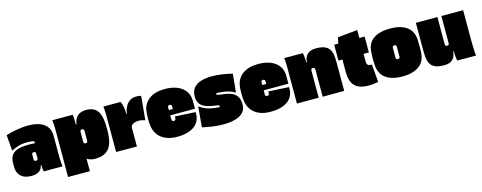

<svg xmlns="http://www.w3.org/2000/svg" viewBox="-32 -1548 6330 2523"><g transform="rotate(-15 3133.0 -287.0)"><path d="M630 0H374Q370 -19 367.5 -39.5Q365 -60 365 -89H356Q356 -68 341.5 -43.5Q327 -19 295 -1.5Q263 16 209 16Q135 16 92 -9Q49 -34 31 -73.5Q13 -113 13 -159V-207Q13 -303 73 -347Q133 -391 276 -391Q296 -391 316.5 -390Q337 -389 360 -387Q362 -404 354.5 -412Q347 -420 336 -421Q317 -423 299.5 -424.5Q282 -426 265 -426Q185 -426 130.5 -407Q76 -388 45 -370L27 -586Q115 -612 191.5 -624Q268 -636 332 -636Q470 -636 545.5 -580.5Q621 -525 621 -419V-116Q624 -57 630 0ZM340 -188V-251Q340 -255 336.5 -266.5Q333 -278 313 -278Q293 -278 289.5 -266.5Q286 -255 286 -251V-188Q286 -185 289.5 -173Q293 -161 313 -161Q333 -161 336.5 -173Q340 -185 340 -188Z M657 -620H936Q940 -591 940.5 -553Q941 -515 941 -486H950Q959 -556 1001.5 -596Q1044 -636 1118 -636Q1185 -636 1225.5 -612.5Q1266 -589 1287 -546Q1308 -503 1315.5 -444.5Q1323 -386 1323 -316Q1323 -251 1314 -191.5Q1305 -132 1279 -85.5Q1253 -39 1202.5 -12Q1152 15 1068 15Q1027 15 1000 4Q973 -7 961 -17V154H664L665 -501Q665 -531 663 -561Q661 -591 657 -620ZM1030 -241V-376Q1030 -380 1026.5 -391.5Q1023 -403 1003 -403Q983 -403 979.5 -391.5Q976 -380 976 -376V-241Q976 -238 979.5 -226Q983 -214 1003 -214Q1023 -214 1026.5 -226Q1030 -238 1030 -241Z M1802 -636Q1814 -636 1831.5 -634.5Q1849 -633 1868 -628L1838 -304L1836 -303Q1821 -309 1800 -314.5Q1779 -320 1749 -320Q1727 -320 1702 -314Q1677 -308 1659.5 -293Q1642 -278 1642 -250V1L1359 0V-464Q1359 -499 1358 -539.5Q1357 -580 1352 -620H1585Q1605 -583 1611.5 -536Q1618 -489 1619 -448H1627Q1627 -462 1634.5 -492.5Q1642 -523 1661.5 -556Q1681 -589 1715 -612.5Q1749 -636 1802 -636Z M2189 -634Q2333 -634 2418 -571Q2503 -508 2507 -395V-281H2171V-225Q2171 -198 2198 -198Q2225 -198 2225 -225V-251L2504 -236V-215Q2504 -106 2421 -45.5Q2338 15 2189 15Q2057 15 1978.5 -45Q1900 -105 1883 -213Q1880 -226 1878.5 -253Q1877 -280 1877 -316Q1877 -351 1878.5 -378.5Q1880 -406 1883 -419Q1899 -520 1978 -577Q2057 -634 2189 -634ZM2171 -389V-353H2225V-389Q2225 -416 2198 -416Q2171 -416 2171 -389Z M3082 -347Q3038 -374 2987.5 -387Q2937 -400 2867 -405Q2860 -405 2855 -405.5Q2850 -406 2845 -406Q2827 -406 2827 -392Q2827 -384 2837 -381.5Q2847 -379 2863 -376Q2904 -372 2950 -364.5Q2996 -357 3036 -338Q3076 -319 3101 -280.5Q3126 -242 3126 -176Q3126 -121 3101 -84Q3076 -47 3032.5 -25.5Q2989 -4 2934 5.5Q2879 15 2819 15Q2743 15 2666.5 3.5Q2590 -8 2532 -21L2556 -300Q2575 -287 2602.5 -270.5Q2630 -254 2676 -240Q2722 -226 2798 -219Q2802 -218 2805.5 -218Q2809 -218 2813 -218Q2831 -218 2831 -231Q2831 -240 2823 -243Q2815 -246 2798 -248Q2753 -254 2708.5 -263Q2664 -272 2627 -291Q2590 -310 2567.5 -344.5Q2545 -379 2545 -434Q2545 -509 2582.5 -553Q2620 -597 2684 -616.5Q2748 -636 2826 -636Q2893 -636 2965 -625.5Q3037 -615 3107 -598Z M3460 -634Q3604 -634 3689 -571Q3774 -508 3778 -395V-281H3442V-225Q3442 -198 3469 -198Q3496 -198 3496 -225V-251L3775 -236V-215Q3775 -106 3692 -45.5Q3609 15 3460 15Q3328 15 3249.5 -45Q3171 -105 3154 -213Q3151 -226 3149.5 -253Q3148 -280 3148 -316Q3148 -351 3149.5 -378.5Q3151 -406 3154 -419Q3170 -520 3249 -577Q3328 -634 3460 -634ZM3442 -389V-353H3496V-389Q3496 -416 3469 -416Q3442 -416 3442 -389Z M4248 -636Q4323 -636 4366 -617Q4409 -598 4429.5 -564.5Q4450 -531 4456 -487Q4462 -443 4462 -393V0L4169 1V-370Q4169 -373 4165.5 -385Q4162 -397 4142 -397Q4122 -397 4118.5 -385Q4115 -373 4115 -370V0H3819V-402Q3819 -434 3819.5 -495Q3820 -556 3812 -620H4066Q4078 -557 4078 -490H4087Q4087 -529 4103 -562Q4119 -595 4154.5 -615.5Q4190 -636 4248 -636Z M4903 -241 4924 2Q4888 9 4854 12.5Q4820 16 4789 16Q4718 16 4663 -5.5Q4608 -27 4577 -82.5Q4546 -138 4546 -239V-404H4492V-620H4548L4564 -701L4834 -728V-620H4906V-404H4834V-304Q4834 -267 4848 -253.5Q4862 -240 4887 -240Q4890 -240 4894.5 -240Q4899 -240 4903 -241Z M5568 -217Q5559 -99 5475 -41.5Q5391 16 5253 16Q5114 16 5030.5 -41.5Q4947 -99 4938 -217Q4937 -234 4935.5 -260.5Q4934 -287 4934 -315Q4934 -344 4935.5 -367Q4937 -390 4938 -408Q4947 -525 5031 -580.5Q5115 -636 5253 -636Q5391 -636 5475 -580Q5559 -524 5568 -408Q5571 -374 5571 -319Q5571 -290 5570.5 -262.5Q5570 -235 5568 -217ZM5280 -248V-381Q5280 -384 5276.5 -396Q5273 -408 5253 -408Q5233 -408 5229.5 -396Q5226 -384 5226 -381V-248Q5226 -244 5229.5 -232.5Q5233 -221 5253 -221Q5273 -221 5276.5 -232.5Q5280 -244 5280 -248Z M6256 0H6001Q5994 -30 5990.5 -64Q5987 -98 5987 -131H5978Q5978 -93 5962.5 -59.5Q5947 -26 5912.5 -5.5Q5878 15 5819 15Q5744 15 5700.5 -4Q5657 -23 5636.5 -56Q5616 -89 5610 -133Q5604 -177 5603 -227V-620H5896V-250Q5896 -247 5899.5 -235Q5903 -223 5923 -223Q5943 -223 5946.5 -235Q5950 -247 5950 -250V-620H6246V-218Q6246 -207 6246.5 -176.5Q6247 -146 6248 -109Q6249 -72 6251 -41.5Q6253 -11 6256 0Z"/></g></svg>

Font: Gasoek One
Style: Regular
Weight: 400
Designer: Jiashuo Zhang
Foundry: JAMO
Version: Version 1.000; ttfautohint (v1.8.4.7-5d5b);gftools[0.9.29]